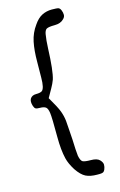

<svg xmlns="http://www.w3.org/2000/svg" viewBox="-143 -879 679 1087"><g transform="rotate(-15 196.0 -335.0)"><path d="M285.2 149.4Q245.1 149.4 219.2 136.7Q193.4 124 167 85Q142.6 45.9 134.8 13.7Q122.1 -39.1 122.1 -114.3Q122.1 -229.5 118.2 -256.8Q114.3 -284.2 103.5 -292Q91.8 -299.8 71.3 -299.8Q50.8 -299.8 44.9 -303.7Q38.1 -307.6 33.7 -320.8Q29.3 -334 29.3 -345.2Q29.3 -356.4 34.2 -364.3Q44.9 -380.9 68.8 -380.9Q92.8 -380.9 103.5 -387.7Q121.1 -400.4 121.1 -463.9Q122.1 -487.3 122.1 -554.7Q122.1 -622.1 132.3 -671.4Q142.6 -720.7 171.9 -760.7Q194.3 -793.9 220.7 -807.1Q247.1 -820.3 278.3 -820.3Q309.6 -820.3 317.9 -816.9Q326.2 -813.5 331.5 -800.3Q336.9 -787.1 336.9 -773.9Q336.9 -760.7 325.2 -750Q306.6 -730.5 271.5 -730.5Q236.3 -730.5 223.6 -723.6Q212.9 -716.8 209 -695.3Q203.1 -661.1 201.2 -612.3Q196.3 -482.4 181.6 -435.5Q172.9 -412.1 160.2 -390.1Q147.5 -368.2 131.8 -339.8Q168.9 -277.3 179.7 -248Q190.4 -218.8 193.4 -190.4Q195.3 -162.1 197.3 -136.7L201.2 -79.1Q203.1 -15.6 207 18.6Q212.9 46.9 223.6 53.7Q235.4 60.5 271.5 60.5Q307.6 60.5 322.3 75.7Q336.9 90.8 336.9 104.5Q336.9 118.2 331.5 130.9Q326.2 143.6 318.4 146.5Q310.5 149.4 298.8 149.4Z"/></g></svg>

Font: Semi-Sweet
Style: Book
Weight: 400
Designer: Walter E Stewart
Version: 0.5